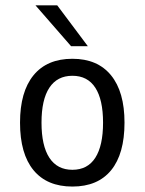

<svg xmlns="http://www.w3.org/2000/svg" viewBox="-20 -684 540 716"><path d="M250 -401.4Q193.4 -401.4 164.1 -356.9Q134.8 -312.5 134.8 -226.6Q134.8 -140.6 164.1 -95.7Q193.4 -50.8 250 -50.8Q306.6 -50.8 335.4 -95.7Q364.3 -140.6 364.3 -226.6Q364.3 -312.5 335.4 -356.9Q306.6 -401.4 250 -401.4ZM250 -464.8Q343.8 -464.8 394 -403.3Q444.3 -341.8 444.3 -226.6Q444.3 -110.4 394.5 -49.3Q344.7 11.7 250 11.7Q155.3 11.7 105 -49.3Q54.7 -110.4 54.7 -226.6Q54.7 -341.8 105 -403.3Q155.3 -464.8 250 -464.8ZM193.4 -664.1 307.6 -511.7H245.1L112.3 -664.1Z"/></svg>

Font: BabelStone Pseudographica Colour
Style: Regular
Weight: 400
Designer: Andrew West
Foundry: BabelStone
Version: Version 16.0.0